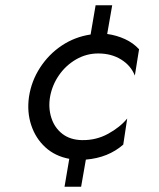

<svg xmlns="http://www.w3.org/2000/svg" viewBox="-20 -598 603 729"><path d="M170 -230Q163 -188 175 -150.5Q187 -113 216.5 -90Q246 -67 291 -66Q345 -65 390.5 -90Q436 -115 463 -148L448 -49Q391 1 306 8L288 111H225L243 5Q189 -5 152 -39Q115 -73 98.5 -123Q82 -173 90 -230Q99 -290 132 -341Q165 -392 214.5 -425Q264 -458 324 -467L343 -578H406L387 -469Q423 -464 454.5 -449.5Q486 -435 508 -411L492 -311Q477 -349 440 -372Q403 -395 353 -395Q308 -395 269 -372.5Q230 -350 204 -312.5Q178 -275 170 -230Z"/></svg>

Font: Von Book
Style: Italic
Weight: 400
Version: Version 4.000; ttfautohint (v1.8.4.7-5d5b)